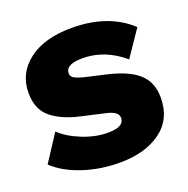

<svg xmlns="http://www.w3.org/2000/svg" viewBox="-122 -786 892 912"><g transform="rotate(-20 323.5 -330.0)"><path d="M335 -670Q519 -670 630 -567L541 -436Q446 -517 334 -517Q248 -517 248 -471Q248 -455 265.5 -445.5Q283 -436 322 -427L422 -404Q524 -380 572 -335.5Q620 -291 620 -215Q620 -106 540.5 -48Q461 10 333 10Q235 10 147.5 -19Q60 -48 6 -99L94 -234Q135 -195 200.5 -169Q266 -143 328 -143Q408 -143 410 -186Q412 -221 348 -234L238 -259Q144 -279 90.5 -322Q37 -365 37 -449Q37 -548 116.5 -609Q196 -670 335 -670Z"/></g></svg>

Font: Elaine Sans ExtraBold
Style: Regular
Weight: 800
Designer: Wei Huang
Foundry: Wei Huang
Version: Version 2.001;December 24, 2019;FontCreator 12.0.0.2547 64-b